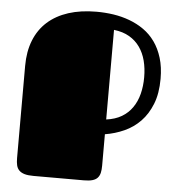

<svg xmlns="http://www.w3.org/2000/svg" viewBox="-51 -559 747 809"><g transform="rotate(5 322.0 -155.0)"><path d="M325.2 -511.2Q361.3 -511.2 397 -505.9Q432.6 -500.5 465.3 -488.3Q498 -476.1 525.9 -456.5Q553.7 -437 574.2 -408.2Q594.7 -379.4 606.4 -341.1Q618.2 -302.7 618.2 -252.9Q618.2 -191.4 600.6 -146.7Q583 -102.1 553.7 -71.8Q524.4 -41.5 485.8 -24.2Q447.3 -6.8 404.8 0V132.8Q404.8 150.4 401.9 163.1Q398.9 175.8 391.4 184.3Q383.8 192.9 369.9 197Q356 201.2 334 201.2H120.1Q96.7 201.2 82 196.8Q67.4 192.4 59.1 183.8Q50.8 175.3 47.9 162.6Q44.9 149.9 44.9 132.8V-257.8Q44.9 -318.4 63.7 -365.7Q82.5 -413.1 118.4 -445.3Q154.3 -477.5 206.3 -494.4Q258.3 -511.2 325.2 -511.2ZM548.8 -253.4Q548.8 -291 540.5 -323.2Q532.2 -355.5 514.6 -380.4Q497.1 -405.3 470 -421.1Q442.9 -437 404.8 -441.4V-62.5Q442.9 -67.4 470 -83.5Q497.1 -99.6 514.6 -125Q532.2 -150.4 540.5 -183.1Q548.8 -215.8 548.8 -253.4Z"/></g></svg>

Font: Fascinate Cyrillic
Style: Regular
Weight: 900
Designer: Denis Ignatov
Foundry: Astigmatic (AOETI)
Version: Version 1.00 November 30, 2018, initial release